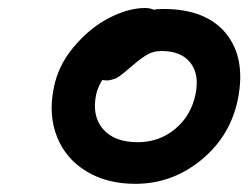

<svg xmlns="http://www.w3.org/2000/svg" viewBox="-20 -739 618 475"><path d="M314.9 -284.2Q244.6 -284.2 193.6 -315.2Q142.6 -346.2 121.1 -400.4Q99.6 -454.6 112.8 -520Q123 -576.2 162.8 -623.3Q202.6 -670.4 250.2 -694.8Q297.9 -719.2 338.9 -719.2Q350.6 -719.2 360.8 -714.8Q368.7 -716.8 383.8 -716.8Q489.7 -716.8 539.1 -656.2Q588.4 -595.7 568.8 -495.1Q550.8 -403.3 478.5 -343.8Q406.2 -284.2 314.9 -284.2ZM217.8 -504.9Q207 -451.7 235.1 -419.4Q263.2 -387.2 320.8 -387.2Q374 -387.2 413.6 -420.2Q453.1 -453.1 463.9 -506.8Q473.6 -555.2 450.9 -584Q428.2 -612.8 379.9 -612.8Q360.4 -612.8 345.7 -604.7Q331.1 -596.7 308.1 -577.1Q304.2 -573.7 295.4 -566.4Q286.6 -559.1 283.7 -556.6Q280.8 -554.2 274.4 -549.8Q268.1 -545.4 264.4 -544.2Q260.7 -543 255.1 -541.5Q249.5 -540 243.2 -540Q241.7 -540 238 -540.5Q234.4 -541 232.9 -541Q221.7 -522.5 217.8 -504.9Z"/></svg>

Font: Shantell Sans Irregular Bouncy
Style: Italic
Weight: 500
Italic angle: -11.31°
Designer: Stephen Nixon, Anya Danilova, Shantell Martin
Foundry: Arrow Type
Version: Version 1.006;[9816181b4]